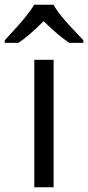

<svg xmlns="http://www.w3.org/2000/svg" viewBox="-58 -786 370 806"><path d="M19 -606Q62 -634 125 -697Q190 -634 233 -606H292V-617Q225 -687 204 -713Q177 -746 167 -766H85Q75 -747 49 -715Q29 -689 -38 -617V-606ZM86 -535V0H167V-535Z"/></svg>

Font: OpenSansMMV
Style: Regular
Weight: 400
Designer: Steve Matteson
Foundry: Ascender Corporation
Version: Version 4.000